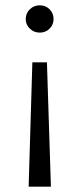

<svg xmlns="http://www.w3.org/2000/svg" viewBox="-20 -550 300 724"><path d="M182 -478Q182 -457 167 -442Q152 -427 130 -427Q108 -427 92.5 -442Q77 -457 77 -478Q77 -500 92.5 -515Q108 -530 130 -530Q152 -530 167 -515Q182 -500 182 -478ZM172 154H88L102 -315H157Z"/></svg>

Font: CMG Sans
Style: Regular
Weight: 400
Designer: Julieta Ulanovsky
Foundry: Julieta Ulanovsky
Version: Version 7.200